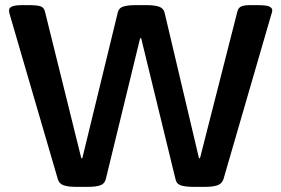

<svg xmlns="http://www.w3.org/2000/svg" viewBox="-20 -722 1090 744"><path d="M272 2Q244 2 226.5 -4Q209 -10 204 -28L18 -665Q15 -675 15 -682Q15 -702 63 -702H101Q121 -702 135.5 -698Q150 -694 154 -678L295 -109H299L436 -672Q440 -691 457.5 -696.5Q475 -702 502 -702H551Q579 -702 596.5 -696Q614 -690 618 -672L751 -109H755L900 -678Q904 -693 916 -697.5Q928 -702 945 -702H980Q1013 -702 1024 -696.5Q1035 -691 1035 -682Q1035 -678 1034 -674Q1033 -670 1031 -665L846 -28Q840 -10 822.5 -4Q805 2 778 2H727Q699 2 681.5 -3.5Q664 -9 660 -28L527 -574H523L390 -28Q385 -9 367.5 -3.5Q350 2 322 2Z"/></svg>

Font: Asap Expanded SemiBold
Style: Regular
Weight: 600
Width: 7
Designer: Pablo Cosgaya
Foundry: Omnibus-Type
Version: Version 3.001; ttfautohint (v1.8.4.7-5d5b)